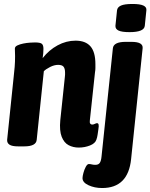

<svg xmlns="http://www.w3.org/2000/svg" viewBox="-20 -736 758 968"><path d="M377 8Q349 8 326 -4Q303 -16 291 -46.5Q279 -77 284 -130L307 -348Q308 -354 308 -359.5Q308 -365 308 -370Q308 -390 300.5 -399.5Q293 -409 273 -409Q254 -409 233 -398.5Q212 -388 201 -377L165 -31Q162 2 102 2H72Q41 2 28 -6.5Q15 -15 16 -31L49 -349Q52 -375 54 -399Q56 -423 56 -453Q56 -462 55.5 -471Q55 -480 55 -491Q55 -501 67.5 -507Q80 -513 97.5 -516.5Q115 -520 131.5 -521Q148 -522 156 -522Q182 -522 190.5 -515.5Q199 -509 199 -490Q199 -468 195 -443Q227 -484 270.5 -507.5Q314 -531 361 -531Q411 -531 436 -502.5Q461 -474 461 -412Q461 -403 461 -393Q461 -383 459 -372L433 -129Q430 -108 446 -108Q451 -108 458 -111.5Q465 -115 469 -115Q475 -115 477 -108.5Q479 -102 476 -84Q474 -70 472 -56.5Q470 -43 466 -32Q460 -13 433.5 -2.5Q407 8 377 8ZM495 212Q457 212 426.5 198Q396 184 396 162Q396 153 400.5 136Q405 119 412.5 105Q420 91 428 91Q436 91 443 93Q450 95 461 95Q477 95 483.5 84.5Q490 74 492 52L549 -492Q552 -525 614 -525H642Q674 -525 687.5 -516.5Q701 -508 699 -492L641 66Q626 212 495 212ZM633 -574Q594 -574 577.5 -582Q561 -590 562 -606L570 -684Q572 -700 590 -708Q608 -716 648 -716Q686 -716 703 -708Q720 -700 718 -684L710 -606Q707 -574 633 -574Z"/></svg>

Font: Asap Condensed
Style: Bold Italic
Weight: 700
Width: 3
Italic angle: -6°
Designer: Pablo Cosgaya
Foundry: Omnibus-Type
Version: Version 3.001; ttfautohint (v1.8.4.7-5d5b)